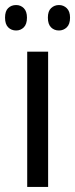

<svg xmlns="http://www.w3.org/2000/svg" viewBox="-37 -742 298 762"><path d="M154 0H71V-537H154ZM-17 -672Q-17 -698 -4.5 -710Q8 -722 27 -722Q45 -722 57.5 -709.5Q70 -697 70 -672Q70 -646 57.5 -633.5Q45 -621 27 -621Q8 -621 -4.5 -633.5Q-17 -646 -17 -672ZM153 -672Q153 -698 166 -710Q179 -722 197 -722Q215 -722 228 -709.5Q241 -697 241 -672Q241 -646 228 -633.5Q215 -621 197 -621Q178 -621 165.5 -633.5Q153 -646 153 -672Z"/></svg>

Font: Noto Sans Lao Condensed
Style: Regular
Weight: 400
Width: 3
Designer: Monotype Design Team
Foundry: Monotype Imaging Inc.
Version: Version 2.003; ttfautohint (v1.8.4.7-5d5b)